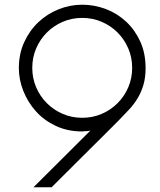

<svg xmlns="http://www.w3.org/2000/svg" viewBox="-20 -793 680 815"><path d="M122 2 364 -239Q357 -237 350.5 -236.5Q344 -236 339 -236Q333 -235 329 -235Q267 -235 217 -258.5Q167 -282 132.5 -320.5Q98 -359 79 -407Q60 -455 60 -504Q60 -564 82.5 -613.5Q105 -663 142.5 -698.5Q180 -734 228.5 -753.5Q277 -773 329 -773Q381 -773 429.5 -754.5Q478 -736 515.5 -701Q553 -666 575.5 -616.5Q598 -567 598 -504Q598 -463 588.5 -431.5Q579 -400 563 -374Q547 -348 525.5 -325.5Q504 -303 483 -281L425 -223Q393 -191 337.5 -136Q282 -81 199 2ZM541 -505Q541 -549 524.5 -587.5Q508 -626 479 -655Q450 -684 411.5 -700.5Q373 -717 329 -717Q285 -717 246.5 -700.5Q208 -684 179 -655Q150 -626 133.5 -587.5Q117 -549 117 -505Q117 -461 133.5 -422.5Q150 -384 179 -355Q208 -326 246.5 -309.5Q285 -293 329 -293Q373 -293 411.5 -309.5Q450 -326 479 -355Q508 -384 524.5 -422.5Q541 -461 541 -505Z"/></svg>

Font: LuenTai2017
Style: Regular
Weight: 400
Designer: LuenTai
Foundry: Microsoft Corpration
Version: Version 1.00 November 27, 2016, initial release